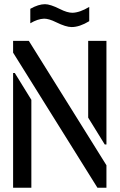

<svg xmlns="http://www.w3.org/2000/svg" viewBox="-20 -874 557 894"><path d="M121.1 -765.6V-833Q159.2 -854.5 189.5 -854.5Q213.9 -854.5 258.8 -832Q293 -814.5 317.4 -814.5Q351.6 -815.4 395.5 -841.8V-775.4Q350.6 -748 313.5 -748Q287.1 -748 241.2 -770.5Q208 -787.1 185.5 -787.1Q155.3 -786.1 121.1 -765.6ZM41 0V-534.2H48.8L126 -409.2V0ZM41 -628.9V-683.6H114.3L475.6 -104.5V0H433.6ZM390.6 -326.2V-683.6H475.6V-201.2H467.8Z"/></svg>

Font: Post No Bills Colombo SemiBold
Style: Regular
Weight: 600
Designer: Kosala Senevirathne, Siva Puranthara, Lasantha Premarathna, Tharique Azeez
Foundry: Mooniak
Version: Version 1.220 ; ttfautohint (v1.6)